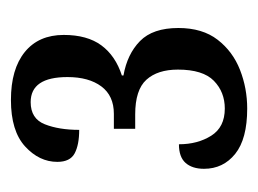

<svg xmlns="http://www.w3.org/2000/svg" viewBox="-82 -782 483 360"><g transform="rotate(-90 160.0 -601.5)"><path d="M137 -380Q80 -380 52 -402.5Q24 -425 24 -461Q24 -483 35 -495.5Q46 -508 70 -508Q70 -473 86 -447.5Q102 -422 137 -422Q168 -422 189 -442.5Q210 -463 210 -510Q210 -548 191 -569Q172 -590 126 -590H99V-630H127Q161 -630 178.5 -653.5Q196 -677 196 -717Q196 -786 149 -786Q118 -786 107.5 -759.5Q97 -733 97 -695Q69 -695 53 -703.5Q37 -712 37 -736Q37 -770 66 -796.5Q95 -823 153 -823Q211 -823 243 -797Q275 -771 275 -724Q275 -680 255.5 -653.5Q236 -627 199 -615V-612Q239 -605 263.5 -581Q288 -557 288 -509Q288 -464 266 -435.5Q244 -407 209.5 -393.5Q175 -380 137 -380Z"/></g></svg>

Font: Noto Serif ExtraCondensed SemiBold
Style: Regular
Weight: 600
Width: 2
Designer: Monotype Design Team
Foundry: Monotype Imaging Inc.
Version: Version 2.015; ttfautohint (v1.8.4.7-5d5b)